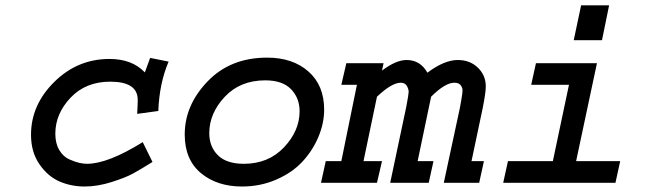

<svg xmlns="http://www.w3.org/2000/svg" viewBox="-20 -676 2384 710"><path d="M535.2 -461.9 603.5 -448.2Q569.3 -368.2 565.4 -265.6L487.3 -254.9Q489.3 -291 489.3 -306.6Q489.3 -374 387.7 -374Q296.9 -374 240.7 -314.5Q184.6 -254.9 184.6 -181.6Q184.6 -145.5 199.2 -121.1Q213.9 -96.7 235.8 -86.9Q257.8 -77.1 273.4 -73.7Q289.1 -70.3 301.8 -70.3Q378.9 -70.3 507.8 -150.4L543.9 -77.1Q500 -49.8 472.7 -34.7Q445.3 -19.5 393.1 -2.9Q340.8 13.7 293 13.7Q243.2 13.7 200.2 -4.9Q157.2 -23.4 126 -68.4Q94.7 -113.3 94.7 -177.7Q94.7 -288.1 180.7 -373Q266.6 -458 384.8 -458Q468.8 -458 515.6 -408.2Z M967.8 -462.9Q1062.5 -462.9 1120.6 -411.6Q1178.7 -360.4 1178.7 -270.5Q1178.7 -220.7 1157.7 -170.4Q1136.7 -120.1 1099.1 -79.1Q1061.5 -38.1 1002.4 -12.2Q943.4 13.7 875 13.7Q782.2 13.7 722.7 -36.1Q663.1 -85.9 663.1 -178.7Q663.1 -287.1 747.6 -375Q832 -462.9 967.8 -462.9ZM960.9 -378.9Q868.2 -378.9 811 -317.9Q753.9 -256.8 753.9 -183.6Q753.9 -133.8 785.6 -102.1Q817.4 -70.3 881.8 -70.3Q972.7 -70.3 1030.3 -131.3Q1087.9 -192.4 1087.9 -264.6Q1087.9 -313.5 1056.2 -346.2Q1024.4 -378.9 960.9 -378.9Z M1260.7 -442.4H1398.4L1392.6 -415Q1444.3 -454.1 1483.4 -454.1Q1534.2 -454.1 1560.5 -407.2Q1623 -454.1 1672.9 -454.1Q1717.8 -454.1 1747.1 -425.8Q1776.4 -397.5 1776.4 -356.4Q1776.4 -333 1764.6 -274.4L1723.6 -80.1H1769.5L1752 0H1621.1L1680.7 -277.3L1685.5 -304.7Q1690.4 -331.1 1690.4 -341.8Q1690.4 -351.6 1683.6 -360.8Q1676.8 -370.1 1660.2 -370.1Q1626 -370.1 1574.2 -318.4L1524.4 -80.1H1583L1565.4 0H1422.9L1482.4 -281.2Q1491.2 -328.1 1491.2 -335.9Q1491.2 -346.7 1484.4 -358.4Q1477.5 -370.1 1461.9 -370.1Q1428.7 -370.1 1374 -318.4L1324.2 -80.1H1392.6L1374 0H1167L1184.6 -80.1H1242.2L1299.8 -362.3H1242.2Z M1961.9 -442.4H2187.5L2110.4 -80.1H2273.4L2255.9 0H1840.8L1858.4 -80.1H2024.4L2084 -362.3H1944.3ZM2101.6 -527.3 2128.9 -656.2H2232.4L2206.1 -527.3Z"/></svg>

Font: Thabit-Bold-Oblique
Style: Bold Oblique
Weight: 700
Designer: Regenerated by Nadim Shaikli
Foundry: MAK Alagha
Version: 0.01